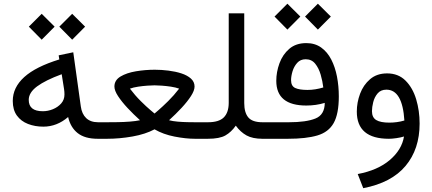

<svg xmlns="http://www.w3.org/2000/svg" viewBox="-20 -738 2299 1021"><path d="M295.4 -596.2 363.8 -664.6 432.6 -596.2 363.8 -526.9ZM133.3 -596.2 201.7 -664.6 270.5 -596.2 201.7 -526.9ZM47.9 -201.2Q47.9 -272.9 108.9 -328.1Q169.9 -383.3 295.4 -421.9L292 -443.8L369.6 -460L409.7 -172.4Q415 -132.3 438.2 -110.1Q461.4 -87.9 501.5 -87.9H516.6V0H499.5Q431.6 0 393.3 -30Q355 -60.1 342.3 -115.7Q282.7 -64.5 210.4 -64.5Q166 -64.5 128.9 -78.9Q91.8 -93.3 69.8 -123.5Q47.9 -153.8 47.9 -201.2ZM308.1 -343.3Q221.7 -311.5 177.2 -278.6Q132.8 -245.6 132.8 -207Q132.8 -146.5 207.5 -146.5Q234.9 -146.5 261.2 -157.2Q287.6 -168 305.2 -187.7Q322.8 -207.5 322.8 -235.4Q322.8 -250 320.8 -263.2Z M878.9 -98.6Q899.4 -93.3 925.5 -91.1Q951.7 -88.9 976.3 -88.4Q1001 -87.9 1017.1 -87.9H1039.6V0H1017.1Q968.3 0 908.2 -11.7Q848.1 -23.4 801.8 -50.3Q753.4 -24.4 684.8 -12.2Q616.2 0 549.3 0H497.1V-87.9H550.8Q574.7 -87.9 606.4 -88.4Q638.2 -88.9 669.9 -91.3Q701.7 -93.8 724.6 -98.6Q689.5 -130.4 658.4 -163.6Q627.4 -196.8 607.9 -226.6Q588.4 -256.3 588.4 -277.8Q588.4 -311.5 620.8 -331.1Q653.3 -350.6 702.9 -358.9Q752.4 -367.2 803.2 -367.2Q838.9 -367.2 876 -362.5Q913.1 -357.9 944.6 -347.7Q976.1 -337.4 995.4 -320.1Q1014.6 -302.7 1014.6 -277.8Q1014.6 -256.8 995.6 -227.3Q976.6 -197.8 945.8 -164.6Q915 -131.3 878.9 -98.6ZM801.8 -284.2Q787.1 -284.2 763.4 -282.5Q739.7 -280.8 714.6 -277.1Q689.5 -273.4 670.9 -266.6Q698.2 -230.5 728.5 -200.4Q758.8 -170.4 780.3 -152.3Q801.8 -134.3 801.8 -134.3Q801.8 -134.3 822.8 -152.3Q843.8 -170.4 874.3 -200.4Q904.8 -230.5 932.6 -266.6Q914.1 -273.4 889.2 -277.1Q864.3 -280.8 840.6 -282.5Q816.9 -284.2 801.8 -284.2ZM1029 0V-87.9H1073.7V0Z M1233.9 -69.8Q1210 -35.6 1178.7 -17.8Q1147.5 0 1085 0H1054.2V-87.9H1085.9Q1144 -87.9 1169.9 -113.5Q1195.8 -139.2 1196.3 -189.9V-667H1278.8V-189.9Q1278.8 -139.2 1300.5 -113.5Q1322.3 -87.9 1375.5 -87.9H1391.1V0H1376.5Q1323.2 0 1291 -17.8Q1258.8 -35.6 1233.9 -69.8Z M1602.1 -649.9 1670.4 -718.3 1739.3 -649.9 1670.4 -580.6ZM1439.9 -649.9 1508.3 -718.3 1577.1 -649.9 1508.3 -580.6ZM1707 -190.9Q1660.6 -176.8 1608.9 -176.8Q1449.2 -176.8 1449.2 -308.1Q1449.2 -355 1466.1 -401.4Q1482.9 -447.8 1518.3 -478.3Q1553.7 -508.8 1608.9 -508.8Q1654.8 -508.8 1687.7 -485.4Q1720.7 -461.9 1741.5 -421.6Q1762.2 -381.3 1772 -330.6Q1781.7 -279.8 1781.7 -225.6Q1781.7 -132.3 1754.4 -83.7Q1727.1 -35.2 1667.5 -17.6Q1607.9 0 1510.7 0H1371.6V-87.9H1516.1Q1607.9 -87.9 1657.2 -107.7Q1706.5 -127.4 1707 -190.9ZM1699.2 -272.9Q1695.3 -306.2 1685.3 -340.8Q1675.3 -375.5 1656.2 -399.2Q1637.2 -422.9 1605.5 -422.9Q1577.6 -422.9 1560.5 -403.8Q1543.5 -384.8 1535.6 -358.9Q1527.8 -333 1527.8 -311.5Q1527.8 -280.3 1550 -270Q1572.3 -259.8 1615.2 -259.8Q1636.2 -259.8 1657.2 -263.2Q1678.2 -266.6 1699.2 -272.9Z M2128.4 -12.2Q2111.8 -6.8 2088.1 -3.4Q2064.5 0 2048.3 0Q1877.4 0 1877.4 -144.5Q1877.4 -192.9 1894.8 -239.5Q1912.1 -286.1 1948 -316.9Q1983.9 -347.7 2038.6 -347.7Q2098.1 -347.7 2136.5 -309.3Q2174.8 -271 2193.1 -210Q2211.4 -148.9 2211.4 -81.1Q2211.4 55.2 2136.5 144.5Q2061.5 233.9 1911.6 262.7L1882.3 187.5Q1988.8 167.5 2052.7 113Q2116.7 58.6 2128.4 -12.2ZM2130.4 -97.2Q2120.1 -261.2 2034.7 -261.2Q2004.9 -261.2 1988 -241.2Q1971.2 -221.2 1964.6 -194.6Q1958 -168 1958 -147Q1958 -113.3 1980.7 -99.6Q2003.4 -85.9 2050.8 -85.9Q2069.8 -85.9 2090.3 -88.6Q2110.8 -91.3 2130.4 -97.2Z"/></svg>

Font: Vazir FD-WOL
Style: Regular-FD-WOL
Weight: 400
Designer: Saber Rastikerdar
Foundry: Saber Rastikerdar
Version: Version 30.1.0